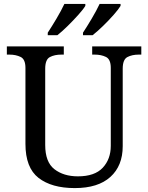

<svg xmlns="http://www.w3.org/2000/svg" viewBox="-20 -951 757 981"><path d="M362 10Q244 10 177 -42Q110 -94 110 -216V-604Q110 -648 85.5 -660Q61 -672 28 -672H15V-714H306V-672H293Q259 -672 235 -659.5Q211 -647 211 -600V-210Q211 -123 258 -86.5Q305 -50 378 -50Q464 -50 505 -94Q546 -138 546 -206V-604Q546 -648 521.5 -660Q497 -672 464 -672H451V-714H702V-672H689Q655 -672 631 -659.5Q607 -647 607 -600V-204Q607 -104 544 -47Q481 10 362 10ZM404 -784Q425 -816 449 -856.5Q473 -897 489 -931H596V-921Q586 -904 560.5 -875Q535 -846 505.5 -817.5Q476 -789 453 -771H404ZM224 -784Q245 -816 269 -856.5Q293 -897 309 -931H416V-921Q406 -904 380 -875Q354 -846 325 -817.5Q296 -789 273 -771H224Z"/></svg>

Font: Noto Serif Makasar
Style: Regular
Weight: 400
Designer: Sérgio Martins
Version: Version 1.001; ttfautohint (v1.8.4.7-5d5b)